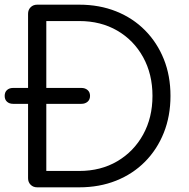

<svg xmlns="http://www.w3.org/2000/svg" viewBox="-20 -801 810 821"><path d="M36 -357Q20 -357 10 -366Q0 -375 0 -391Q0 -407 10 -416Q20 -425 36 -425H328Q344 -425 354.5 -416Q365 -407 365 -391Q365 -375 354.5 -366Q344 -357 328 -357ZM139 0Q122 0 111 -11Q100 -22 100 -39V-742Q100 -759 111 -770Q122 -781 139 -781H319Q405 -781 476.5 -752.5Q548 -724 600 -671.5Q652 -619 680.5 -548Q709 -477 709 -391Q709 -305 680.5 -233.5Q652 -162 600 -109.5Q548 -57 476.5 -28.5Q405 0 319 0ZM178 -70H319Q411 -70 481.5 -111.5Q552 -153 592 -225.5Q632 -298 632 -391Q632 -484 592 -556.5Q552 -629 481.5 -670Q411 -711 319 -711H178Z"/></svg>

Font: Comfortaa
Style: Regular
Weight: 400
Designer: Johan Aakerlund
Foundry: Johan Aakerlund
Version: Version 3.104; ttfautohint (v1.8.1.43-b0c9)